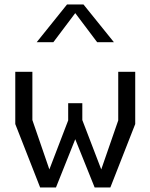

<svg xmlns="http://www.w3.org/2000/svg" viewBox="-20 -822 660 842"><path d="M156 0H225.5L310 -211.5L395 0H464L573 -278V-507H498.5V-294L424 -79L341 -295.5V-369.5H279V-294L196.5 -79L122 -295.5V-507H47V-278ZM141 -637H214L310 -764.5L406 -637H479.5L346 -802.5H274Z"/></svg>

Font: Monaspace Krypton Light
Style: Regular
Weight: 300
Designer: Riley Cran & the Lettermatic Team
Foundry: Lettermatic
Version: Version 1.101 (Monaspace Krypton)